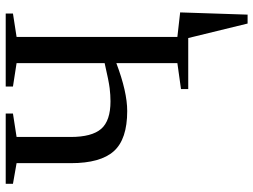

<svg xmlns="http://www.w3.org/2000/svg" viewBox="-130 -566 908 689"><g transform="rotate(-90 324.5 -221.0)"><path d="M178 -421V-422Q178 -346 207 -312.5Q236 -279 306 -279Q328 -279 353 -282Q378 -285 443 -300V-616L359 -629V-655H621V-629L537 -616V-39L625 -29L617 213H585L533 0H350V-26L443 -39V-258Q340 -219 271 -219Q170 -219 127 -267Q84 -315 84 -421V-616L10 -629V-655H262V-629L178 -616Z"/></g></svg>

Font: Libra Serif Modern
Style: Regular
Weight: 400
Designer: Stefan Peev, Context Ltd
Foundry: Stefan Peev, Context Ltd
Version: Version 1.000